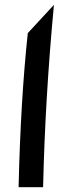

<svg xmlns="http://www.w3.org/2000/svg" viewBox="-20 -776 275 796"><path d="M57.1 0Q65.4 -359.4 95.2 -638.7L203.6 -755.9Q167 -366.7 158.7 0Z"/></svg>

Font: Panteley
Style: Regular
Weight: 500
Designer: Kalashnikov Yuriy
Foundry: Øêîëà ïàâà èìåíè ñâÿòîãî àâíîàïîñòîëüíîãî Âëàäèìèà
Version: Version 1.80 April 12, 2018